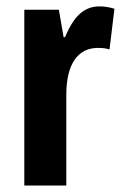

<svg xmlns="http://www.w3.org/2000/svg" viewBox="-20 -574 377 594"><path d="M287.1 -554.2Q311 -554.2 334 -546.9L318.8 -420.9Q305.2 -425.8 283.2 -425.8Q235.8 -425.8 210.4 -388.4Q185.1 -351.1 185.1 -279.8V0H55.2V-543.9H162.1L176.8 -459H181.2Q202.6 -510.3 228 -532.2Q253.4 -554.2 287.1 -554.2Z"/></svg>

Font: TypoPRO Open Sans Condensed
Style: Bold
Weight: 700
Width: 3
Foundry: Ascender Corporation
Version: Version 1.11